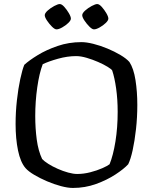

<svg xmlns="http://www.w3.org/2000/svg" viewBox="-20 -928 755 948"><path d="M340 0Q315 0 281 -9Q247 -18 212 -33Q177 -48 148.5 -65Q120 -82 106 -98Q81 -127 69 -185Q57 -243 57 -316Q57 -375 63.5 -433Q70 -491 80 -537.5Q90 -584 100 -608Q124 -630 166.5 -656Q209 -682 264.5 -701Q320 -720 382 -720Q407 -720 441 -711.5Q475 -703 510 -688.5Q545 -674 574.5 -656.5Q604 -639 619 -622Q640 -590 649 -532.5Q658 -475 658 -410Q658 -349 651.5 -290.5Q645 -232 635 -186.5Q625 -141 613 -117Q592 -94 550 -66.5Q508 -39 454 -19.5Q400 0 340 0ZM361 -69Q393 -69 426 -77.5Q459 -86 485 -97.5Q511 -109 521 -117Q539 -161 550 -229.5Q561 -298 561 -376Q561 -437 553.5 -490.5Q546 -544 534 -580Q531 -586 511.5 -598Q492 -610 464.5 -622Q437 -634 408 -642.5Q379 -651 356 -651Q313 -651 266.5 -638Q220 -625 191 -611Q174 -567 164 -497Q154 -427 154 -355Q154 -294 161.5 -238.5Q169 -183 188 -143Q198 -132 218.5 -119Q239 -106 265 -94.5Q291 -83 316.5 -76Q342 -69 361 -69ZM444 -783Q435 -783 421.5 -796.5Q408 -810 397 -826.5Q386 -843 386 -853Q386 -863 400.5 -876Q415 -889 433 -898.5Q451 -908 460 -908Q470 -908 482.5 -894Q495 -880 505 -863Q515 -846 515 -836Q515 -827 502 -814.5Q489 -802 472 -792.5Q455 -783 444 -783ZM259 -783Q250 -783 236.5 -796.5Q223 -810 212 -826.5Q201 -843 201 -853Q201 -863 215.5 -876Q230 -889 248 -898.5Q266 -908 275 -908Q285 -908 297.5 -894Q310 -880 320 -863Q330 -846 330 -836Q330 -827 317 -814.5Q304 -802 287 -792.5Q270 -783 259 -783Z"/></svg>

Font: Texturina 72pt Medium
Style: Regular
Weight: 500
Designer: Guillermo Torres Carreño
Foundry: Omnibus-Type
Version: Version 1.002; ttfautohint (v1.8.3)